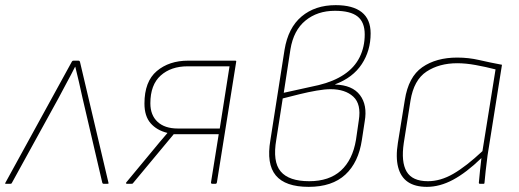

<svg xmlns="http://www.w3.org/2000/svg" viewBox="-31 -715 2020 747"><path d="M-8 0Q-13 0 -10 -4L249 -476Q251 -479 255 -479H275Q278 -479 280 -475L391 -4Q393 0 387 0H372Q368 0 367 -4L290 -334Q283 -365 276.5 -394.5Q270 -424 262 -455H261Q246 -425 229 -394Q212 -363 196 -332L15 -3Q14 0 10 0Z M463 0Q460 0 459.5 -1.5Q459 -3 460 -5L562 -128Q576 -145 591 -163Q606 -181 620 -197V-198Q579 -208 555 -235.5Q531 -263 531 -312Q531 -398 579 -438.5Q627 -479 701 -479H884Q889 -479 888 -475L813 -6Q812 0 808 0H795Q789 0 790 -6L820 -193H645L487 -3Q486 0 481 0ZM661 -215H824L862 -457H699Q634 -457 594 -421Q554 -385 554 -313Q554 -267 582 -241Q610 -215 661 -215Z M1170 12Q1079 12 1042 -32.5Q1005 -77 1021 -170L1076 -521Q1090 -607 1142.5 -651Q1195 -695 1275 -695Q1342 -695 1376.5 -667.5Q1411 -640 1411 -585Q1411 -518 1376.5 -465.5Q1342 -413 1273 -387V-386Q1340 -384 1369.5 -345Q1399 -306 1388 -243L1377 -171Q1364 -83 1312.5 -35.5Q1261 12 1170 12ZM1172 -10Q1250 -10 1295.5 -51.5Q1341 -93 1354 -171L1365 -247Q1375 -310 1343.5 -339Q1312 -368 1255 -368Q1233 -368 1201 -362.5Q1169 -357 1134.5 -348.5Q1100 -340 1069 -332L1044 -172Q1029 -86 1061 -48Q1093 -10 1172 -10ZM1073 -354 1209 -384Q1267 -398 1307.5 -425Q1348 -452 1368 -492Q1388 -532 1388 -581Q1388 -629 1360 -651Q1332 -673 1272 -673Q1204 -673 1157.5 -635Q1111 -597 1099 -523Z M1630 12Q1584 12 1556 -7Q1528 -26 1518 -64.5Q1508 -103 1517 -159L1544 -326Q1558 -416 1612 -453.5Q1666 -491 1748 -491Q1792 -491 1833 -481.5Q1874 -472 1922 -463L1866 -111Q1861 -74 1858.5 -49.5Q1856 -25 1854 -4Q1854 0 1851 0H1836Q1832 0 1832 -4Q1834 -26 1836.5 -51Q1839 -76 1842 -100Q1783 -43 1731.5 -15.5Q1680 12 1630 12ZM1634 -10Q1683 -10 1733 -39Q1783 -68 1846 -127L1897 -445Q1858 -455 1819.5 -462Q1781 -469 1748 -469Q1678 -469 1628.5 -436.5Q1579 -404 1566 -323L1540 -159Q1529 -85 1551 -47.5Q1573 -10 1634 -10Z"/></svg>

Font: Sofia Sans Thin
Style: Italic
Weight: 250
Italic angle: -9°
Version: Version 4.100-B